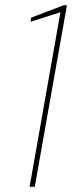

<svg xmlns="http://www.w3.org/2000/svg" viewBox="-20 -720 278 740"><path d="M94 0 213 -673 98 -636 100 -652 226 -700H238L114 0Z"/></svg>

Font: DM Sans 20pt Thin
Style: Italic
Weight: 250
Italic angle: -10°
Version: Version 4.004;gftools[0.9.30]